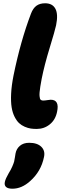

<svg xmlns="http://www.w3.org/2000/svg" viewBox="-20 -733 413 1178"><path d="M205.1 58.1Q185.5 58.1 168.7 55.7Q151.9 53.2 131.8 44.7Q111.8 36.1 96.9 22.2Q82 8.3 69.3 -16.8Q56.6 -42 51.3 -75.4Q45.9 -108.9 48.3 -158.7Q50.8 -208.5 63 -270Q106.4 -481.9 169.9 -648.9Q182.6 -682.6 203.6 -697.8Q224.6 -712.9 256.8 -712.9Q301.8 -712.9 319.8 -679.4Q337.9 -646 324.2 -578.1Q317.4 -545.9 284.9 -439.7Q252.4 -333.5 235.8 -250Q230.5 -222.7 227.3 -201.7Q224.1 -180.7 222.9 -166.7Q221.7 -152.8 222.7 -143.1Q223.6 -133.3 225.3 -127.9Q227.1 -122.6 231 -119.9Q234.9 -117.2 237.8 -116.7Q240.7 -116.2 246.1 -116.2Q256.3 -116.2 270.5 -118.7Q284.7 -121.1 291 -121.1Q346.2 -121.1 330.1 -46.9Q320.3 2 285.6 30Q251 58.1 205.1 58.1ZM56.2 424.8Q28.8 424.8 17.1 414.1Q5.4 403.3 9.8 382.8Q14.2 362.8 33.2 330.1Q46.9 308.6 55.4 288.6Q64 268.6 66.7 258.3Q69.3 248 71.8 230.7Q74.2 213.4 75.2 209Q80.6 179.7 102.3 161.4Q124 143.1 159.2 143.1Q208.5 143.1 233.4 167.5Q258.3 191.9 250 230Q232.4 318.8 164.1 378.9Q112.8 424.8 56.2 424.8Z"/></svg>

Font: Shantell Sans Bouncy
Style: Italic
Weight: 800
Italic angle: -11.31°
Designer: Stephen Nixon, Anya Danilova, Shantell Martin
Foundry: Arrow Type
Version: Version 1.006;[9816181b4]